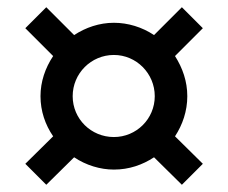

<svg xmlns="http://www.w3.org/2000/svg" viewBox="-20 -535 630 531"><path d="M108 -24 185 -100C218 -78 257 -66 295 -66C337 -66 374 -79 406 -100L483 -24L541 -82L464 -158C485 -190 498 -228 498 -269C498 -310 485 -347 464 -380L541 -457L483 -515L406 -438C373 -460 334 -472 295 -472C255 -472 217 -459 185 -438L108 -515L50 -457L127 -380C105 -347 92 -309 92 -269C92 -228 105 -190 127 -158L50 -82ZM181 -269C181 -332 232 -383 295 -383C357 -383 408 -332 408 -269C408 -206 357 -156 295 -156C232 -156 181 -206 181 -269Z"/></svg>

Font: Mluvka Medium
Style: Regular
Weight: 500
Designer: Modified by Jiří Krblich, Original typeface by Gumpita Rahayu
Foundry: Gumpita Rahayu & Jiří Krblich
Version: Version 2.000;Glyphs 3.1.1 (3134)